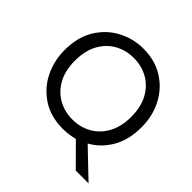

<svg xmlns="http://www.w3.org/2000/svg" viewBox="-213 -897 1218 1218"><g transform="rotate(45 395.5 -288.5)"><path d="M755 137H640L498 -6Q448 8 396 8Q285 8 207.5 -43Q130 -94 89.5 -176Q49 -258 49 -353Q49 -470 98.5 -550.5Q148 -631 227.5 -672.5Q307 -714 396 -714Q501 -714 578.5 -665.5Q656 -617 698.5 -535Q741 -453 741 -353Q741 -238 694 -158.5Q647 -79 572 -38ZM396 -77Q466 -77 523 -109Q580 -141 614 -203Q648 -265 648 -353Q648 -442 614 -503.5Q580 -565 523 -597Q466 -629 396 -629Q324 -629 267 -596.5Q210 -564 176.5 -502.5Q143 -441 143 -353Q143 -264 177 -202.5Q211 -141 268 -109Q325 -77 396 -77Z"/></g></svg>

Font: Ulagadi Sans
Style: Regular
Weight: 400
Designer: Ninad Kale (Devanagari), Jonny Pinhorn (Latin)
Foundry: Indian Type Foundry
Version: Version 3.01;March 29, 2020;FontCreator 12.0.0.2522 64-bit; 